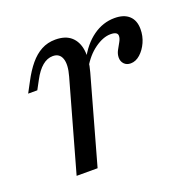

<svg xmlns="http://www.w3.org/2000/svg" viewBox="-85 -515 617 604"><g transform="rotate(-20 223.5 -213.0)"><path d="M74.2 0 158.9 -301.6Q169.4 -338.7 162.1 -359.3Q154.8 -379.8 132.3 -379.8Q113.7 -379.8 97.2 -366.1Q80.6 -352.4 66.1 -325L50 -295.2H19.4L37.9 -329.8Q54 -360.5 71.8 -381.9Q89.5 -403.2 110.5 -414.5Q131.5 -425.8 157.3 -425.8Q191.1 -425.8 210.1 -408.9Q229 -391.9 233.1 -361.7Q237.1 -331.5 225.8 -291.1L144.4 0ZM355.6 -274.2Q341.9 -274.2 333.9 -282.7Q325.8 -291.1 325.8 -304Q325.8 -316.1 331.9 -327.4Q337.9 -338.7 344 -349.2Q350 -359.7 350 -368.5Q350 -382.3 326.6 -382.3Q301.6 -382.3 273.4 -362.1Q245.2 -341.9 225.8 -307.3L226.6 -333.1Q250 -378.2 283.5 -402Q316.9 -425.8 355.6 -425.8Q387.1 -425.8 404 -410.1Q421 -394.4 421 -365.3Q421 -341.9 411.7 -321.4Q402.4 -300.8 387.5 -287.5Q372.6 -274.2 355.6 -274.2Z"/></g></svg>

Font: Playfair 12pt Light
Style: Italic
Weight: 300
Italic angle: -15.6°
Designer: Claus Eggers Sørensen
Foundry: Claus Eggers Sørensen
Version: Version 2.000;gftools[0.9.28]